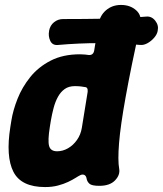

<svg xmlns="http://www.w3.org/2000/svg" viewBox="-20 -739 660 778"><path d="M619 -613.8Q616.4 -599.6 604.6 -586Q592.8 -572.4 577.9 -564.1Q563 -555.8 548.8 -556.8Q385 -571.8 215.2 -556.8Q192.4 -554.6 183.6 -573.7Q174.8 -592.8 179 -613.8V-614.8Q183.2 -636.4 199.1 -649.1Q215 -661.8 236 -661.8Q320 -661.8 403.9 -663.3Q487.8 -664.8 572.8 -671.8Q594.4 -673.8 609.1 -655.1Q623.8 -636.4 619 -614.8ZM162.8 19Q66 19 34.4 -42.8Q2.8 -104.6 22 -225L26 -250Q32.6 -292 51.1 -338.8Q69.6 -385.6 102.4 -426.5Q135.2 -467.4 185.2 -493.2Q235.2 -519 304.2 -519Q315.4 -519 324.5 -518Q333.6 -517 338.8 -516.2Q357.8 -514.4 361.6 -533.8L379 -640Q384.2 -675.6 409.4 -697.3Q434.6 -719 470.2 -719Q507.8 -719 532.1 -697Q556.4 -675 548.4 -638.2Q510.4 -463.8 489.2 -346.5Q468 -229.2 462.4 -159Q456.8 -88.8 463 -54.8Q467.2 -29.8 446 -7.9Q424.8 14 382.6 14Q351.6 14 342.2 5.3Q332.8 -3.4 330.8 -15.8Q328.6 -27.4 321.1 -30.4Q313.6 -33.4 305.4 -29.2Q298.8 -26.2 286.4 -18.3Q274 -10.4 255.9 -1.8Q237.8 6.8 214.4 12.9Q191 19 162.8 19ZM211.4 -126Q234.4 -126 255.6 -138.2Q276.8 -150.4 292 -172Q307.2 -193.6 311.6 -221L335.2 -366.8Q337 -385.8 324.2 -386.2Q317.6 -387.6 307.1 -388.8Q296.6 -390 283.2 -390Q258.8 -390 242.3 -378.3Q225.8 -366.6 214.8 -346.6Q203.8 -326.6 197.2 -301.5Q190.6 -276.4 186 -250L182 -225Q173 -168.8 179 -147.4Q185 -126 211.4 -126Z"/></svg>

Font: Winky Sans
Style: Italic
Weight: 400
Italic angle: -8.97852°
Designer: Simon Atzbach
Foundry: typofactur
Version: Version 1.205